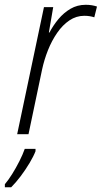

<svg xmlns="http://www.w3.org/2000/svg" viewBox="-54 -560 424 801"><path d="M17.6 0 129.4 -530.3H168L149.9 -424.3H152.3Q168 -454.1 189.9 -480.5Q211.9 -506.8 240.2 -523.4Q268.6 -540 303.7 -540Q316.9 -540 328.9 -538.1Q340.8 -536.1 350.6 -532.7L339.4 -487.8Q330.6 -490.7 320.3 -492.4Q310.1 -494.1 297.4 -494.1Q264.2 -494.1 235.6 -474.9Q207 -455.6 184.6 -423.1Q162.1 -390.6 146.2 -350.8Q130.4 -311 121.6 -270L64.9 0ZM-33.7 221.2V208.5Q-19.5 191.9 -3.4 166.3Q12.7 140.6 26.9 112.5Q41 84.5 49.3 61H94.2V70.8Q85.9 92.3 69.3 120.1Q52.7 147.9 32.5 174.8Q12.2 201.7 -7.3 221.2Z"/></svg>

Font: Open Sans SemiCondensed Light
Style: Italic
Weight: 300
Width: 4
Italic angle: -12°
Designer: Monotype Design Team
Foundry: Monotype Imaging Inc.
Version: Version 3.000